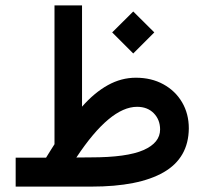

<svg xmlns="http://www.w3.org/2000/svg" viewBox="-20 -692 758 712"><path d="M396 -571.8 474.1 -649.4 552.2 -571.8 474.1 -493.7ZM150.9 -107.4Q158.7 -120.1 166.5 -132.6Q174.3 -145 182.1 -157.2V-671.9H284.2V-296.4Q330.1 -348.6 379.9 -376.2Q429.7 -403.8 483.9 -403.8Q541.5 -403.8 585.9 -379.4Q630.4 -355 655.3 -312.5Q680.2 -270 680.2 -215.8Q679.2 -106.4 586.9 -53.2Q494.6 0 318.8 0H38.1V-107.4ZM316.9 -108.4Q450.7 -108.4 512.2 -135.5Q573.7 -162.6 573.7 -211.9Q573.7 -248 550.3 -272Q526.9 -295.9 488.3 -295.9Q387.7 -295.9 263.2 -107.9Z"/></svg>

Font: Vazir Medium FD-WOL
Style: Medium-FD-WOL
Weight: 500
Designer: Saber Rastikerdar
Foundry: Saber Rastikerdar
Version: Version 30.0.0